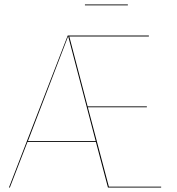

<svg xmlns="http://www.w3.org/2000/svg" viewBox="-20 -839 791 859"><path d="M701 -4V0H463L409 -204H103L24 0H20L283 -680H646V-676H290L372 -363H637V-359H373L467 -4ZM408 -208 285 -677 105 -208ZM360 -815V-819H552V-815Z"/></svg>

Font: FiraGO Four
Style: Regular
Weight: 100
Designer: bBox Type
Foundry: bBox Type GmbH
Version: Version 1.001